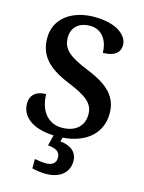

<svg xmlns="http://www.w3.org/2000/svg" viewBox="-140 -805 845 1127"><g transform="rotate(15 283.0 -242.0)"><path d="M251 240C336 240 390 197 390 126C390 73 351 39 286 34L292 9C434 -1 523 -79 523 -199C523 -299 463 -360 333 -412C205 -464 170 -501 170 -567C170 -630 213 -667 280 -667C359 -667 392 -597 392 -533C461 -533 495 -561 495 -607C495 -666 426 -724 291 -724C156 -724 54 -653 54 -534C54 -432 108 -366 242 -311C356 -264 404 -230 404 -161C404 -92 356 -46 273 -46C188 -46 136 -111 133 -213C80 -213 39 -188 39 -130C39 -62 94 4 238 10L222 75C265 78 297 91 297 130C297 164 274 180 236 180C218 180 192 177 168 172V229C192 236 230 240 251 240Z"/></g></svg>

Font: Noto Serif Lao SemiBold
Style: Regular
Weight: 600
Designer: Monotype Design Team
Foundry: Monotype Imaging Inc.
Version: Version 2.003